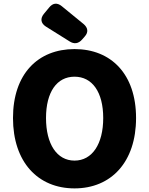

<svg xmlns="http://www.w3.org/2000/svg" viewBox="-20 -990 826 1064"><path d="M393 54C596 54 734 -92 734 -336C734 -579 596 -718 393 -718C190 -718 52 -580 52 -336C52 -92 190 54 393 54ZM223 -913C202 -887 206 -861 234 -843L365 -761C391 -744 415 -748 435 -771L449 -787C471 -811 468 -836 443 -857L322 -956C296 -977 272 -973 252 -948ZM235 -336C235 -480 295 -565 393 -565C491 -565 552 -480 552 -336C552 -192 491 -100 393 -100C295 -100 235 -192 235 -336Z"/></svg>

Font: コーポレート・ロゴ（ラウンド）ver3 Bold
Style: Regular
Weight: 700
Designer: [KANA_main] LOGOTYPE.JP [Source Han Sans] Ryoko NISHIZUKA 西塚涼子 (kana, bopomofo & ideographs); Paul D. Hunt (Latin, Greek
Version: Version 12.001;FEAKit 1.0